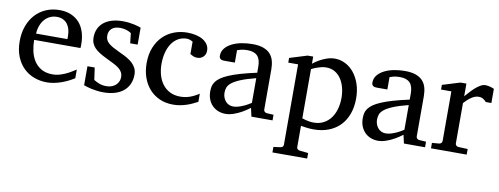

<svg xmlns="http://www.w3.org/2000/svg" viewBox="-60 -800 3442 1324"><g transform="rotate(10 1661.0 -138.0)"><path d="M456.1 -49.8Q435.1 -36.6 412.4 -25.4Q389.6 -14.2 365.5 -5.9Q341.3 2.4 316.4 7.3Q291.5 12.2 266.1 12.2Q220.7 12.2 178.7 -3.2Q136.7 -18.6 104.7 -49.3Q72.8 -80.1 53.5 -126.7Q34.2 -173.3 34.2 -235.8Q34.2 -294.4 51.8 -342Q69.3 -389.6 100.6 -423.6Q131.8 -457.5 174.8 -475.8Q217.8 -494.1 269 -494.1Q315.4 -494.1 350.6 -478.8Q385.7 -463.4 409.2 -436.3Q432.6 -409.2 444.3 -371.3Q456.1 -333.5 456.1 -289.1V-275.9Q456.1 -268.1 455.1 -261.2H130.9Q130.9 -223.1 138.9 -185.1Q147 -147 166 -116.7Q185.1 -86.4 217.3 -67.6Q249.5 -48.8 297.9 -48.8Q319.3 -48.8 340.3 -54.4Q361.3 -60.1 381.6 -68.8Q401.9 -77.6 420.4 -88.6Q439 -99.6 456.1 -110.8ZM356 -328.1Q356 -353 350.1 -374.3Q344.2 -395.5 332.3 -411.1Q320.3 -426.8 302 -435.8Q283.7 -444.8 258.8 -444.8Q233.9 -444.8 212.4 -435.3Q190.9 -425.8 174.6 -407.7Q158.2 -389.6 148.2 -364Q138.2 -338.4 136.2 -306.2H356Z M854 -145Q854 -108.4 840.8 -79.1Q827.6 -49.8 803.2 -29.5Q778.8 -9.3 743.2 1.5Q707.5 12.2 663.1 12.2Q640.1 12.2 618.4 9.5Q596.7 6.8 578.4 2.7Q560.1 -1.5 545.9 -5.9Q531.7 -10.3 524.4 -13.2V-146H575.2L587.4 -61Q602.5 -51.3 624.8 -42.2Q647 -33.2 676.3 -33.2Q697.8 -33.2 714.4 -39.8Q731 -46.4 742.4 -57.1Q753.9 -67.9 760 -81.8Q766.1 -95.7 766.1 -110.8Q766.1 -131.8 757.8 -146.7Q749.5 -161.6 733.9 -173.6Q718.3 -185.5 695.6 -196.8Q672.9 -208 644 -222.2Q616.7 -235.4 595.7 -248.3Q574.7 -261.2 560.3 -276.1Q545.9 -291 538.6 -308.8Q531.2 -326.7 531.2 -349.1Q531.2 -382.3 543.2 -409.2Q555.2 -436 578.1 -454.8Q601.1 -473.6 634.5 -483.9Q668 -494.1 711.4 -494.1Q733.4 -494.1 753.4 -491.7Q773.4 -489.3 790 -485.8Q806.6 -482.4 819.3 -478.5Q832 -474.6 839.4 -471.2V-353H787.1L779.3 -422.9Q768.6 -431.2 747.6 -438.5Q726.6 -445.8 703.1 -445.8Q661.6 -445.8 641.8 -427Q622.1 -408.2 622.1 -378.9Q622.1 -361.8 627.7 -349.1Q633.3 -336.4 646.2 -325.2Q659.2 -314 680.4 -302.2Q701.7 -290.5 733.4 -275.9Q759.8 -264.2 781.7 -251.5Q803.7 -238.8 819.8 -223.1Q835.9 -207.5 845 -188.5Q854 -169.4 854 -145Z M1320.3 -37.1Q1303.2 -28.3 1284.4 -19.3Q1265.6 -10.3 1244.4 -3.4Q1223.1 3.4 1200 7.8Q1176.8 12.2 1151.4 12.2Q1098.6 12.2 1056.4 -6.6Q1014.2 -25.4 984.4 -58.8Q954.6 -92.3 938.5 -138.2Q922.4 -184.1 922.4 -237.8Q922.4 -300.8 941.9 -348.6Q961.4 -396.5 994.6 -429Q1027.8 -461.4 1071.5 -477.8Q1115.2 -494.1 1163.1 -494.1Q1195.8 -494.1 1224.4 -487.5Q1252.9 -481 1273.7 -468.3Q1294.4 -455.6 1306.4 -437Q1318.4 -418.5 1318.4 -394Q1318.4 -379.4 1313.2 -368.4Q1308.1 -357.4 1299.8 -349.9Q1291.5 -342.3 1281 -338.6Q1270.5 -335 1259.3 -335Q1242.7 -335 1230.5 -340.6Q1218.3 -346.2 1209 -352.1V-439Q1198.7 -444.8 1187.7 -448.5Q1176.8 -452.1 1167 -452.1Q1133.8 -452.1 1107.2 -437Q1080.6 -421.9 1062.3 -395Q1043.9 -368.2 1034.2 -331.3Q1024.4 -294.4 1024.4 -251Q1024.4 -209.5 1034.9 -172.9Q1045.4 -136.2 1066.2 -109.1Q1086.9 -82 1117.9 -66.4Q1148.9 -50.8 1189.9 -50.8Q1225.1 -50.8 1256.6 -61.8Q1288.1 -72.8 1320.3 -94.2Z M1685.1 -267.1Q1617.7 -250 1578.1 -233.4Q1538.6 -216.8 1518.3 -200Q1498 -183.1 1492.4 -165.8Q1486.8 -148.4 1486.8 -129.9Q1486.8 -114.3 1491.9 -99.4Q1497.1 -84.5 1506.6 -72.8Q1516.1 -61 1530 -54Q1543.9 -46.9 1562 -46.9Q1582 -46.9 1603.8 -54.2Q1625.5 -61.5 1643.6 -70.3Q1664.6 -80.6 1685.1 -94.2ZM1698.2 0 1685.1 -59.1Q1658.7 -39.1 1630.9 -23.4Q1618.7 -16.6 1605 -10.3Q1591.3 -3.9 1576.9 1.2Q1562.5 6.3 1547.6 9.3Q1532.7 12.2 1518.1 12.2Q1490.7 12.2 1467 2.9Q1443.4 -6.3 1425.8 -23.9Q1408.2 -41.5 1398.2 -66.4Q1388.2 -91.3 1388.2 -123Q1388.2 -141.6 1391.8 -158.2Q1395.5 -174.8 1406.7 -190.4Q1418 -206.1 1438.2 -220.5Q1458.5 -234.9 1491.5 -249Q1524.4 -263.2 1572 -277.1Q1619.6 -291 1685.1 -305.2V-348.1Q1685.1 -398.4 1662.6 -422.6Q1640.1 -446.8 1591.8 -446.8Q1565.4 -446.8 1546.9 -441.9Q1528.3 -437 1521 -434.1V-347.2H1448.2Q1441.4 -347.2 1434.8 -348.1Q1428.2 -349.1 1422.9 -352.3Q1417.5 -355.5 1414.3 -361.1Q1411.1 -366.7 1411.1 -376Q1411.1 -406.7 1429.7 -429Q1448.2 -451.2 1478 -465.8Q1507.8 -480.5 1544.9 -487.3Q1582 -494.1 1619.1 -494.1Q1665.5 -494.1 1696 -482.9Q1726.6 -471.7 1744.4 -451.7Q1762.2 -431.6 1769.5 -404.3Q1776.9 -377 1776.9 -344.2V-64Q1776.9 -54.7 1783 -48.8Q1789.1 -43 1797.9 -42L1846.2 -39.1V0Z M2287.6 -233.9Q2287.6 -272.5 2278.6 -306.9Q2269.5 -341.3 2252 -367.4Q2234.4 -393.6 2208.3 -408.7Q2182.1 -423.8 2147.9 -423.8Q2128.9 -423.8 2110.6 -418.9Q2092.3 -414.1 2078.1 -408.7Q2061.5 -402.3 2045.9 -394V-49.8Q2057.6 -45.4 2070.8 -42Q2082 -39.1 2096.7 -36.6Q2111.3 -34.2 2127 -34.2Q2168 -34.2 2198.2 -50.8Q2228.5 -67.4 2248.3 -95Q2268.1 -122.6 2277.8 -158.7Q2287.6 -194.8 2287.6 -233.9ZM2387.7 -248Q2387.7 -189 2370.4 -140.9Q2353 -92.8 2320.6 -58.8Q2288.1 -24.9 2241 -6.3Q2193.8 12.2 2134.8 12.2Q2121.1 12.2 2105.5 11Q2089.8 9.8 2076.7 7.8Q2061 5.9 2045.9 2.9V151.9Q2045.9 161.1 2052.2 166.5Q2058.6 171.9 2067.9 172.9L2127 179.2V217.8H1883.8V179.2L1931.6 172.9Q1940.9 171.9 1946.8 166.5Q1952.6 161.1 1952.6 151.9V-411.1H1883.8V-443.8L2006.8 -481.9H2045.9V-432.1Q2067.4 -449.2 2091.8 -462.9Q2112.8 -474.6 2140.1 -484.4Q2167.5 -494.1 2196.8 -494.1Q2235.4 -494.1 2270 -476.6Q2304.7 -459 2330.8 -426.8Q2356.9 -394.5 2372.3 -349.1Q2387.7 -303.7 2387.7 -248Z M2752.9 -267.1Q2685.5 -250 2646 -233.4Q2606.4 -216.8 2586.2 -200Q2565.9 -183.1 2560.3 -165.8Q2554.7 -148.4 2554.7 -129.9Q2554.7 -114.3 2559.8 -99.4Q2564.9 -84.5 2574.5 -72.8Q2584 -61 2597.9 -54Q2611.8 -46.9 2629.9 -46.9Q2649.9 -46.9 2671.6 -54.2Q2693.4 -61.5 2711.4 -70.3Q2732.4 -80.6 2752.9 -94.2ZM2766.1 0 2752.9 -59.1Q2726.6 -39.1 2698.7 -23.4Q2686.5 -16.6 2672.9 -10.3Q2659.2 -3.9 2644.8 1.2Q2630.4 6.3 2615.5 9.3Q2600.6 12.2 2585.9 12.2Q2558.6 12.2 2534.9 2.9Q2511.2 -6.3 2493.7 -23.9Q2476.1 -41.5 2466.1 -66.4Q2456.1 -91.3 2456.1 -123Q2456.1 -141.6 2459.7 -158.2Q2463.4 -174.8 2474.6 -190.4Q2485.8 -206.1 2506.1 -220.5Q2526.4 -234.9 2559.3 -249Q2592.3 -263.2 2639.9 -277.1Q2687.5 -291 2752.9 -305.2V-348.1Q2752.9 -398.4 2730.5 -422.6Q2708 -446.8 2659.7 -446.8Q2633.3 -446.8 2614.7 -441.9Q2596.2 -437 2588.9 -434.1V-347.2H2516.1Q2509.3 -347.2 2502.7 -348.1Q2496.1 -349.1 2490.7 -352.3Q2485.4 -355.5 2482.2 -361.1Q2479 -366.7 2479 -376Q2479 -406.7 2497.6 -429Q2516.1 -451.2 2545.9 -465.8Q2575.7 -480.5 2612.8 -487.3Q2649.9 -494.1 2687 -494.1Q2733.4 -494.1 2763.9 -482.9Q2794.4 -471.7 2812.3 -451.7Q2830.1 -431.6 2837.4 -404.3Q2844.7 -377 2844.7 -344.2V-64Q2844.7 -54.7 2850.8 -48.8Q2856.9 -43 2865.7 -42L2914.1 -39.1V0Z M3272.5 -379.9Q3262.7 -391.1 3250 -399.2Q3237.3 -407.2 3218.8 -407.2Q3194.3 -407.2 3169.4 -390.9Q3144.5 -374.5 3118.7 -345.2V-64Q3118.7 -54.7 3124.5 -48.8Q3130.4 -43 3139.6 -42L3205.6 -39.1V0H2955.6V-38.1L3004.9 -42Q3013.7 -43 3019.8 -48.8Q3025.9 -54.7 3025.9 -64V-411.1H2953.6V-443.8L3077.6 -481.9H3118.7V-393.1Q3129.4 -404.8 3144.8 -422.1Q3160.2 -439.5 3177.7 -455.6Q3195.3 -471.7 3214.1 -482.9Q3232.9 -494.1 3250.5 -494.1Q3258.3 -494.1 3267.1 -492.7Q3275.9 -491.2 3284.2 -489Q3292.5 -486.8 3299.6 -484.1Q3306.6 -481.4 3311.5 -479V-379.9Z"/></g></svg>

Font: BabelStone Ogham Pictish
Style: Bold
Weight: 700
Designer: Andrew West
Foundry: BabelStone
Version: Version 1.02 March 14, 2022